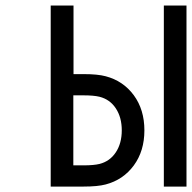

<svg xmlns="http://www.w3.org/2000/svg" viewBox="-20 -687 707 707"><path d="M250.7 -414.1H287.8Q339.8 -414.1 369.1 -406.2Q433.6 -389.3 472.7 -336.3Q511.7 -283.2 511.7 -207Q511.7 -130.9 472.7 -77.8Q433.6 -24.7 369.1 -7.8Q339.8 0 287.8 0H166.7V-666.7H250.7ZM250 -335.9V-78.1H287.8Q324.9 -78.1 346.4 -83.3Q384.8 -93.1 406.6 -126.3Q428.4 -159.5 428.4 -207Q428.4 -254.6 406.6 -287.8Q384.8 -321 346.4 -330.7Q324.9 -335.9 287.8 -335.9ZM666.7 -666.7V0H583.3V-666.7Z"/></svg>

Font: Monoid
Style: Regular
Weight: 400
Width: 4
Monospace: yes
Designer: Andreas Larsen (@larsenwork)
Version: Version 0.61